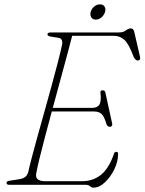

<svg xmlns="http://www.w3.org/2000/svg" viewBox="-20 -849 664 882"><path d="M374 0H23Q10 0 10 -9Q10 -17.5 25.5 -19L67 -25.5Q84 -28 94.2 -35Q104.5 -42 109.5 -57.5Q114.5 -81.5 126 -125.2Q137.5 -169 153 -225Q168.5 -281 185.5 -341.2Q202.5 -401.5 218.2 -459.2Q234 -517 246.2 -564.5Q258.5 -612 264.5 -641Q268 -654 264.2 -663.8Q260.5 -673.5 250 -675L213 -681Q198 -683.5 198 -691Q198 -700 213.5 -700H527.5Q546 -700 558.2 -709.2Q570.5 -718.5 581 -718.5Q592.5 -718.5 596.5 -703.5L623 -589Q625.5 -580 622.2 -575.5Q619 -571 613.5 -571Q603 -571 594.5 -586.5Q572 -647.5 551.2 -666Q530.5 -684.5 503.5 -684.5H311.5Q295.5 -621.5 271 -532.2Q246.5 -443 222.5 -353.5H403.5Q426.5 -353.5 436.2 -367.8Q446 -382 441.5 -423.5Q440 -434 451 -434Q462.5 -434 464 -424L495 -282.5Q497 -274.5 493.8 -270.8Q490.5 -267 486 -266.5Q474.5 -266 469.5 -277.5Q459 -314 446.5 -325.5Q434 -337 410.5 -337H218Q201.5 -276 186.8 -220.5Q172 -165 161.8 -122.5Q151.5 -80 147.5 -57.5Q136 -16.5 188 -16.5H355.5Q407.5 -16.5 444.2 -46.2Q481 -76 504 -144Q506.5 -151.5 514 -151.5Q522.5 -151.5 522.5 -142Q522.5 -107 505 -71Q487.5 -35 461.5 -11Q435.5 13 409.5 13Q400.5 13 393.5 6.5Q386.5 0 374 0ZM420 -759Q405.5 -759 399.2 -769.5Q393 -780 396.5 -794Q400.5 -808.5 412.5 -818.8Q424.5 -829 439.5 -829Q454 -829 460.2 -818.8Q466.5 -808.5 462.5 -794Q458.5 -780 446.5 -769.5Q434.5 -759 420 -759Z"/></svg>

Font: Fraunces 9pt Thin
Style: Italic
Weight: 100
Italic angle: -16°
Version: Version 1.000;[b76b70a41]